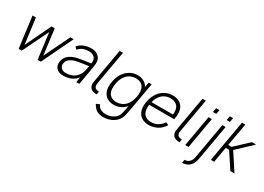

<svg xmlns="http://www.w3.org/2000/svg" viewBox="-8 -1758 4152 3016"><g transform="rotate(30 2068.0 -250.5)"><path d="M827 -562.5 556 0H498L437.5 -469L210.5 0H154L81 -562.5H142.5L203 -100L425 -562.5H483.5L542.5 -100L766.5 -562.5Z M1199 0 1216 -97Q1127.5 15.5 967 15.5Q886.5 15.5 842.5 -30Q799 -75.5 812.5 -153Q817 -180 826.8 -202Q836.5 -224 851.8 -242.8Q867 -261.5 888.5 -277.2Q910 -293 938.5 -307.5Q978 -326 1028 -336Q1053 -341 1088.8 -346.8Q1124.5 -352.5 1172 -359.5L1256.5 -372Q1270 -446.5 1233.5 -483Q1196.5 -520 1128.5 -520Q1074 -520 1030.5 -503.5Q987.5 -487.5 944 -440.5L907.5 -481.5Q957.5 -533.5 1016.8 -555.8Q1076 -578 1147 -578Q1187.5 -578 1222.8 -564.5Q1258 -551 1280.5 -527Q1337 -472 1315 -349L1253.5 0ZM1249 -317.5Q1070 -292.5 1035.5 -284.5Q972 -271 927.5 -238.5Q883 -206 875 -159.5Q866 -104.5 896.5 -72.5Q927 -40.5 984.5 -40.5Q1051 -40.5 1105.2 -66.5Q1159.5 -92.5 1194 -143.5Q1217 -174.5 1226 -209.5Q1231 -227 1236.5 -253.8Q1242 -280.5 1249 -317.5Z M1573 7.5Q1565 7.5 1555.2 6.8Q1545.5 6 1533 5Q1456.5 -6.5 1438 -65.5Q1429 -91 1431.5 -116Q1433.5 -139.5 1443.5 -195L1544 -765.5H1604.5L1497.5 -158.5Q1493.5 -135.5 1493 -122Q1492.5 -108.5 1498 -96Q1502.5 -76 1519 -64Q1535.5 -52 1559.5 -50Q1563.5 -49.5 1569.2 -49.2Q1575 -49 1583 -49Z M2242 -562.5 2146 -20Q2130 72.5 2105.5 121Q2081 169.5 2028.5 207.5Q1945.5 265.5 1836 265.5Q1779 265.5 1734.5 244.8Q1690 224 1664 184.5Q1644.5 163.5 1636 141.5L1697.5 114.5Q1703 130.5 1710 140.5Q1729.5 173.5 1766 190Q1802.5 206.5 1846.5 206.5Q1888.5 206.5 1928 195Q1967.5 183.5 2000.5 159.5Q2038.5 132 2056 93Q2073.5 54.5 2086 -20L2097.5 -85.5L2095 -82.5Q2054.5 -34 1999.2 -9.2Q1944 15.5 1883.5 15.5Q1824.5 15.5 1778 -7.8Q1731.5 -31 1704.5 -76Q1657 -154 1680.5 -282.5Q1702 -410 1777.5 -487.5Q1797.5 -509 1821.8 -526Q1846 -543 1872.2 -554.5Q1898.5 -566 1926.5 -572Q1954.5 -578 1982.5 -578Q2043 -578 2091.5 -553Q2140 -528 2166 -482.5L2172.5 -470L2188 -562.5ZM2139 -282.5Q2157.5 -390.5 2122.5 -452Q2102.5 -486.5 2065.8 -503.8Q2029 -521 1982.5 -521Q1937 -521 1894.2 -503.2Q1851.5 -485.5 1820 -451Q1763.5 -392.5 1745 -282.5Q1725.5 -172 1760 -113.5Q1769 -96 1783.2 -82.8Q1797.5 -69.5 1815.5 -60.2Q1833.5 -51 1854.2 -46.2Q1875 -41.5 1897.5 -41.5Q1943 -41.5 1986 -59.2Q2029 -77 2062 -111.5Q2118.5 -172.5 2139 -282.5Z M2388 -112.5Q2406.5 -79 2443.2 -60.8Q2480 -42.5 2526.5 -42.5Q2592.5 -42.5 2647 -73Q2675.5 -90 2698.5 -111.8Q2721.5 -133.5 2739 -160.5L2789 -136.5Q2741 -59 2667 -21Q2597.5 15.5 2518 15.5Q2488 15.5 2460 9.5Q2432 3.5 2408 -8Q2384 -19.5 2364.8 -36.5Q2345.5 -53.5 2332.5 -76Q2284.5 -154.5 2306.5 -280Q2330 -409 2405.5 -487.5Q2449.5 -533 2505 -555.5Q2560.5 -578 2621 -578Q2745.5 -578 2803.5 -488.5Q2851.5 -407.5 2823 -264.5H2369Q2355.5 -169 2388 -112.5ZM2379.5 -318.5H2769Q2773 -362 2769 -394.5Q2765 -427 2750.5 -453Q2730.5 -486.5 2693.2 -504.2Q2656 -522 2610.5 -521Q2588 -521.5 2565.8 -517.2Q2543.5 -513 2522.5 -504.2Q2501.5 -495.5 2482.5 -482.2Q2463.5 -469 2448 -452Q2401 -401.5 2379.5 -318.5Z M3076 7.5Q3068 7.5 3058.2 6.8Q3048.5 6 3036 5Q2959.5 -6.5 2941 -65.5Q2932 -91 2934.5 -116Q2936.5 -139.5 2946.5 -195L3047 -765.5H3107.5L3000.5 -158.5Q2996.5 -135.5 2996 -122Q2995.5 -108.5 3001 -96Q3005.5 -76 3022 -64Q3038.5 -52 3062.5 -50Q3066.5 -49.5 3072.2 -49.2Q3078 -49 3086 -49Z M3367 -743.5 3353.5 -667.5H3293L3306.5 -743.5ZM3334.5 -562.5 3235.5 0H3175.5L3274 -562.5Z M3616 -741.5 3601.5 -664.5H3542L3556.5 -741.5ZM3272 265.5 3282.5 206.5Q3303.5 206.5 3324.2 200.2Q3345 194 3359.5 180Q3380 163.5 3391 142Q3402.5 121 3407.5 96.5Q3410 84 3413.8 63.2Q3417.5 42.5 3423 12.5L3524 -562.5H3583.5L3482.5 14.5L3475 54Q3463.5 120 3449 154.5Q3435 190 3400 221Q3374 244 3341 255.2Q3308 266.5 3272 265.5Z M3700.5 0H3640L3772 -750H3832.5L3759.5 -338.5H3820L4059.5 -562.5H4135.5L3867 -308.5L4068 0H3994L3809.5 -280H3749Z"/></g></svg>

Font: Russisch Sans Light
Style: Italic
Weight: 300
Italic angle: -10°
Designer: Michael Sharanda (font) & Cristiano Sobral (main changes)
Foundry: Michael Sharanda
Version: Version 2.00;September 8, 2020;FontCreator 13.0.0.2681 64-bi